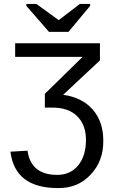

<svg xmlns="http://www.w3.org/2000/svg" viewBox="-20 -748 585 976"><path d="M57 -459V-528H488V-441L301 -266Q397 -253 451 -191.5Q505 -130 505 -34Q507 69 441 139.5Q375 210 274 208Q56 208 33 23L120 18Q137 141 271 141Q338 141 377.5 92.5Q417 44 417 -37Q417 -113 372.5 -157Q328 -201 248 -201H208V-271L400 -459ZM438 -718 328 -586H229L114 -718V-728H165L278 -646H279L386 -728H438Z"/></svg>

Font: Libra Sans
Style: Regular
Weight: 400
Foundry: Context Ltd
Version: Version 1.002